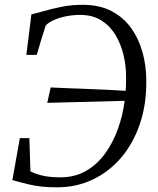

<svg xmlns="http://www.w3.org/2000/svg" viewBox="-20 -771 658 798"><path d="M218 7.5Q183.5 7.5 155.8 4.8Q128 2 99 -4.8Q70 -11.5 31.5 -22.5L62.5 -197H102L106.5 -59Q122 -50 152.8 -42Q183.5 -34 231 -34Q291 -34 337.2 -60.5Q383.5 -87 416.5 -132.5Q449.5 -178 470 -234.8Q490.5 -291.5 498 -352L176.5 -343.5L190.5 -407.5Q220.5 -406 258.8 -404.5Q297 -403 338.8 -401.5Q380.5 -400 422.5 -398Q464.5 -396 502 -393.5Q503.5 -408 503.8 -424Q504 -440 504 -455Q504 -496 494 -540Q484 -584 462 -622.2Q440 -660.5 403.8 -684.5Q367.5 -708.5 315.5 -709Q289.5 -709.5 261 -704.5Q232.5 -699.5 208 -689.5Q183.5 -679.5 170 -665Q166 -652 161 -636.5Q156 -621 151 -604.8Q146 -588.5 141.5 -572.5Q137 -556.5 133 -543H89.5L110.5 -711.5Q131 -716 163.2 -725.2Q195.5 -734.5 236.2 -742.8Q277 -751 323.5 -751Q393.5 -751 443.2 -725Q493 -699 524.8 -654.8Q556.5 -610.5 572 -555Q587.5 -499.5 588 -440Q589.5 -338.5 561.5 -256.2Q533.5 -174 482.8 -115Q432 -56 364.2 -24.2Q296.5 7.5 218 7.5Z"/></svg>

Font: Merriweather 60pt Light
Style: Italic
Weight: 300
Italic angle: -7.8°
Version: Version 2.101